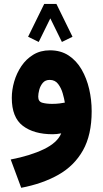

<svg xmlns="http://www.w3.org/2000/svg" viewBox="-20 -666 514 954"><path d="M340.3 -483.4 287.6 -457.5 230 -574.7 172.4 -457.5 119.6 -483.4 199.7 -646.5H260.3ZM435.5 -113.3Q435.5 4.4 392.1 81.3Q348.6 158.2 269.8 202.6Q190.9 247.1 85.4 267.1L33.2 126.5Q130.4 107.9 197.8 75.4Q265.1 43 284.2 -3.4Q261.7 1 241.7 1Q148.4 1 93.5 -40.8Q38.6 -82.5 38.6 -179.7Q38.6 -219.2 50.5 -260.7Q62.5 -302.2 86.2 -337.4Q109.9 -372.6 145.5 -394.3Q181.2 -416 228 -416Q281.7 -416 320.8 -390.4Q359.9 -364.7 385.3 -321Q410.6 -277.3 423.1 -223.6Q435.5 -169.9 435.5 -113.3ZM238.8 -149.9Q259.8 -149.9 276.4 -152.1Q293 -154.3 302.2 -156.2Q299.3 -175.3 291.7 -201.9Q284.2 -228.5 268.8 -248.8Q253.4 -269 227.1 -269Q205.1 -269 192.6 -254.2Q180.2 -239.3 175 -219.7Q169.9 -200.2 169.9 -185.5Q169.9 -161.1 190.4 -155.5Q210.9 -149.9 238.8 -149.9Z"/></svg>

Font: Vazirmatn UI FD Black
Style: Regular
Weight: 900
Designer: Saber Rastikerdar
Foundry: Saber Rastikerdar
Version: Version 33.003